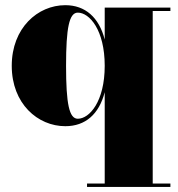

<svg xmlns="http://www.w3.org/2000/svg" viewBox="-20 -490 706 760"><path d="M654.5 236.5H584.5V-446.5H654.5V-460H394.5V-333.5C372 -421 317.5 -469.5 238.5 -469.5C129.5 -469.5 26.5 -379.5 26.5 -229.5C26.5 -79.5 129.5 9.5 238.5 9.5C318 9.5 372 -38 394.5 -125V236.5H324.5V250H654.5ZM394.5 -229.5C394.5 -88 334 -20 288 -20C254 -20 241.5 -78 241.5 -229.5C241.5 -380.5 254 -440 288 -440C334 -440 394.5 -371.5 394.5 -229.5Z"/></svg>

Font: Bodoni* 16pt Fatface
Style: Regular
Weight: 900
Version: Version 2.3